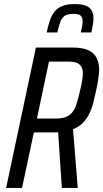

<svg xmlns="http://www.w3.org/2000/svg" viewBox="-20 -921 506 941"><path d="M10 0 156 -688H334Q386 -688 414 -674.5Q442 -661 454 -636Q466 -611 466 -578Q466 -568 464 -552Q462 -536 459 -517.5Q456 -499 452 -481Q445 -449 437.5 -419Q430 -389 417.5 -363.5Q405 -338 386 -318.5Q367 -299 338 -288L361 0H283L265 -273Q260 -272 254 -272Q248 -272 242 -272H146L88 0ZM161 -340H254Q285 -340 305 -348.5Q325 -357 337 -374Q349 -391 357 -417.5Q365 -444 373 -480Q379 -505 382.5 -525.5Q386 -546 386 -562Q386 -581 379 -593.5Q372 -606 357.5 -612.5Q343 -619 316 -619H220ZM209 -762Q215 -792 223.5 -818Q232 -844 246 -862.5Q260 -881 284 -891Q308 -901 346 -901Q382 -901 402 -892.5Q422 -884 430 -868.5Q438 -853 438 -831Q438 -817 435 -799.5Q432 -782 428 -762H376Q380 -779 382.5 -793Q385 -807 385 -817Q385 -835 375.5 -844Q366 -853 340 -853Q311 -853 296.5 -843Q282 -833 275 -812.5Q268 -792 261 -762Z"/></svg>

Font: Saira Condensed
Style: Italic
Weight: 400
Width: 3
Italic angle: -12°
Designer: Hector Gatti with collaboration of the Omnibus-Type team
Foundry: Omnibus-Type
Version: Version 1.100